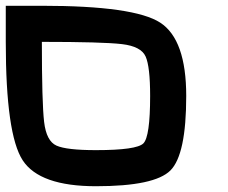

<svg xmlns="http://www.w3.org/2000/svg" viewBox="-20 -645 790 665"><path d="M500 -312.5Q500 -414.1 484.4 -449.2Q468.8 -484.4 402.3 -492.2Q335.9 -500 125 -500Q125 -289.1 132.8 -222.7Q140.6 -156.2 175.8 -140.6Q210.9 -125 312.5 -125Q453.1 -125 476.6 -148.4Q500 -171.9 500 -312.5ZM312.5 0Q117.2 0 58.6 -89.8Q0 -179.7 0 -500V-625H125Q445.3 -625 535.2 -566.4Q625 -507.8 625 -312.5Q625 -109.4 570.3 -54.7Q515.6 0 312.5 0Z"/></svg>

Font: CraftyPE
Style: Regular
Weight: 400
Designer: Erek Butcher
Foundry: Haunted Coop
Version: Version 0.018;April 4, 2024;FontCreator 15.0.0.2962 64-bit